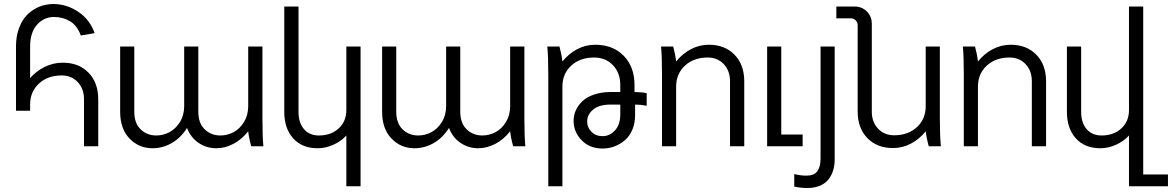

<svg xmlns="http://www.w3.org/2000/svg" viewBox="-20 -733 5872 962"><path d="M130.9 -500V-341.8Q161.6 -377 204.1 -397.9Q246.6 -418.9 294.9 -418.9Q375 -418.9 423.6 -368.7Q472.2 -318.4 472.2 -235.8V0H400.9V-235.8Q400.9 -288.1 369.6 -321.5Q338.4 -355 289.1 -355Q219.2 -355 175 -314.2Q130.9 -273.4 130.9 -209V-178.2H60.1V-500Q60.1 -551.8 75.7 -593.3Q91.3 -634.8 117.7 -660.4Q144 -686 177.2 -699.5Q210.4 -712.9 247.1 -712.9Q313.5 -712.9 371.8 -674.1Q430.2 -635.3 454.1 -566.9L384.8 -555.2Q367.2 -604.5 331.3 -626.2Q295.4 -647.9 250 -647.9Q200.7 -647.9 165.8 -609.4Q130.9 -570.8 130.9 -500Z M902.8 -201.2V-500H973.6V-173.8Q973.6 -115.7 1005.6 -85Q1037.6 -54.2 1084 -54.2Q1118.7 -54.2 1149.9 -70.6Q1181.2 -86.9 1202.4 -121.3Q1223.6 -155.8 1223.6 -201.2V-500H1294.9V-140.1Q1294.9 -44.9 1299.8 0H1238.8Q1227.5 -40 1223.6 -75.2Q1190.9 -33.7 1148.9 -12Q1106.9 9.8 1064 9.8Q1015.1 9.8 975.6 -16.6Q936 -43 917 -91.8Q885.7 -42 840.3 -16.1Q794.9 9.8 744.6 9.8Q675.3 9.8 628.7 -39.1Q582 -87.9 582 -173.8V-500H652.8V-173.8Q652.8 -115.7 684.6 -85Q716.3 -54.2 762.7 -54.2Q797.4 -54.2 828.6 -70.6Q859.9 -86.9 881.3 -121.3Q902.8 -155.8 902.8 -201.2Z M1786.6 -500V200.2H1715.3V-54.2Q1689 -24.9 1650.1 -7.6Q1611.3 9.8 1571.3 9.8Q1494.1 9.8 1449.2 -39.6Q1404.3 -88.9 1404.3 -172.9V-700.2H1475.6V-172.9Q1475.6 -118.2 1502.9 -86.2Q1530.3 -54.2 1577.6 -54.2Q1638.7 -54.2 1677 -89.6Q1715.3 -125 1715.3 -181.2V-500Z M2215.3 -201.2V-500H2286.1V-173.8Q2286.1 -115.7 2318.1 -85Q2350.1 -54.2 2396.5 -54.2Q2431.2 -54.2 2462.4 -70.6Q2493.7 -86.9 2514.9 -121.3Q2536.1 -155.8 2536.1 -201.2V-500H2607.4V-140.1Q2607.4 -44.9 2612.3 0H2551.3Q2540 -40 2536.1 -75.2Q2503.4 -33.7 2461.4 -12Q2419.4 9.8 2376.5 9.8Q2327.6 9.8 2288.1 -16.6Q2248.5 -43 2229.5 -91.8Q2198.2 -42 2152.8 -16.1Q2107.4 9.8 2057.1 9.8Q1987.8 9.8 1941.2 -39.1Q1894.5 -87.9 1894.5 -173.8V-500H1965.3V-173.8Q1965.3 -115.7 1997.1 -85Q2028.8 -54.2 2075.2 -54.2Q2109.9 -54.2 2141.1 -70.6Q2172.4 -86.9 2193.8 -121.3Q2215.3 -155.8 2215.3 -201.2Z M2722.2 -500H2783.2Q2793.5 -462.9 2797.9 -424.8Q2828.6 -463.4 2871.1 -486.1Q2913.6 -508.8 2961.9 -508.8Q3051.3 -508.8 3105.2 -453.4Q3159.2 -397.9 3159.2 -306.2V-272Q3190.4 -272 3220.2 -266.1V-203.1Q3191.4 -209 3162.1 -209V-155.8Q3162.1 -115.2 3148.2 -82.8Q3134.3 -50.3 3110.8 -30.3Q3087.4 -10.3 3058.8 0.5Q3030.3 11.2 2999 11.2Q2934.1 11.2 2894 -30.5Q2854 -72.3 2854 -127.9Q2854 -155.3 2865.2 -180.4Q2876.5 -205.6 2898.4 -226.3Q2920.4 -247.1 2957.3 -259.5Q2994.1 -272 3041 -272H3087.9V-306.2Q3087.9 -367.7 3051.3 -406.2Q3014.6 -444.8 2956.1 -444.8Q2886.2 -444.8 2842 -404.1Q2797.9 -363.3 2797.9 -298.8V200.2H2727.1V-359.9Q2727.1 -455.1 2722.2 -500ZM2999 -50.8Q3034.7 -50.8 3061.3 -79.6Q3087.9 -108.4 3087.9 -160.2V-209H3039.1Q2981.4 -209 2951.7 -183.8Q2921.9 -158.7 2921.9 -124Q2921.9 -94.7 2943.4 -72.8Q2964.8 -50.8 2999 -50.8Z M3292 -500H3353Q3363.3 -462.9 3367.7 -424.8Q3398.4 -463.4 3440.9 -486.1Q3483.4 -508.8 3531.7 -508.8Q3611.8 -508.8 3660.4 -458.7Q3709 -408.7 3709 -326.2V0H3637.7V-326.2Q3637.7 -378.4 3606.4 -411.6Q3575.2 -444.8 3525.9 -444.8Q3456.1 -444.8 3411.9 -404.1Q3367.7 -363.3 3367.7 -298.8V0H3296.9V-359.9Q3296.9 -455.1 3292 -500Z M3823.7 0V-500H3894.5V-59.1H4001.5V0Z M4162.1 -500V66.9Q4162.1 95.2 4154.8 119.6Q4147.5 144 4132.1 164.6Q4116.7 185.1 4089.4 197Q4062 209 4025.4 209Q3993.2 209 3959.5 202.1V139.2Q3991.2 147 4019 147Q4060.5 147 4075.9 124Q4091.3 101.1 4091.3 63V-500Z M4694.3 0H4633.3Q4622.1 -40 4618.2 -75.2Q4587.4 -36.6 4544.9 -13.9Q4502.4 8.8 4454.1 8.8Q4374 8.8 4325.7 -41.3Q4277.3 -91.3 4277.3 -173.8V-606Q4277.3 -621.1 4267.3 -631.1Q4257.3 -641.1 4242.2 -641.1H4170.4V-700.2H4262.2Q4298.8 -700.2 4323.5 -675.3Q4348.1 -650.4 4348.1 -613.8V-173.8Q4348.1 -121.6 4379.4 -88.4Q4410.6 -55.2 4460 -55.2Q4529.8 -55.2 4574 -95.9Q4618.2 -136.7 4618.2 -201.2V-500H4689V-140.1Q4689 -49.8 4694.3 0Z M4804.2 -500H4865.2Q4875.5 -462.9 4879.9 -424.8Q4910.6 -463.4 4953.1 -486.1Q4995.6 -508.8 5043.9 -508.8Q5124 -508.8 5172.6 -458.7Q5221.2 -408.7 5221.2 -326.2V0H5149.9V-326.2Q5149.9 -378.4 5118.7 -411.6Q5087.4 -444.8 5038.1 -444.8Q4968.3 -444.8 4924.1 -404.1Q4879.9 -363.3 4879.9 -298.8V0H4809.1V-359.9Q4809.1 -455.1 4804.2 -500Z M5708 -700.2V141.1H5832V200.2H5636.7V-54.2Q5610.4 -24.9 5571.5 -7.6Q5532.7 9.8 5492.7 9.8Q5415.5 9.8 5370.6 -39.6Q5325.7 -88.9 5325.7 -172.9V-500H5397V-172.9Q5397 -118.2 5424.3 -86.2Q5451.7 -54.2 5499 -54.2Q5560.1 -54.2 5598.4 -89.6Q5636.7 -125 5636.7 -181.2V-700.2Z"/></svg>

Font: LT Superior
Style: Regular
Weight: 400
Designer: Daniel Lyons
Foundry: LyonsType
Version: Version 1.000